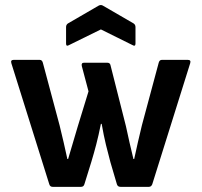

<svg xmlns="http://www.w3.org/2000/svg" viewBox="-20 -724 781 744"><path d="M184 0Q174 0 171 -10L24 -479Q20 -492 33 -492H134Q143 -492 146 -481L211 -238Q219 -205 226.5 -173Q234 -141 241 -108H244Q253 -139 262.5 -170.5Q272 -202 281 -233L323 -370L297 -468Q294 -481 306 -481H395Q406 -481 408 -472L468 -235Q475 -203 482 -171.5Q489 -140 497 -108H500Q507 -141 514.5 -173.5Q522 -206 530 -239L595 -481Q598 -492 607 -492H708Q721 -492 717 -479L570 -10Q566 0 557 0H447Q436 0 433 -10L408 -95Q399 -128 390.5 -163Q382 -198 374 -244H371Q362 -199 353 -164.5Q344 -130 334 -97L307 -10Q304 0 294 0ZM249 -550Q236 -542 236 -555V-619Q236 -628 243 -633L362 -702Q371 -707 379 -702L498 -633Q505 -628 505 -619V-555Q505 -542 492 -550L371 -610Z"/></svg>

Font: Sofia Sans
Style: Bold
Weight: 700
Designer: Botio Nikoltchev, Ani Petrova
Foundry: lettersoup
Version: Version 4.100; ttfautohint (v1.8.4.7-5d5b)